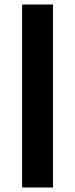

<svg xmlns="http://www.w3.org/2000/svg" viewBox="-20 -828 331 848"><path d="M77.5 0V-808H214V0Z"/></svg>

Font: Encode Sans Expanded SemiBold
Style: Regular
Weight: 600
Width: 7
Designer: Multiple Designers
Foundry: Impallari Type
Version: Version 3.000; ttfautohint (v1.8.3) -l 8 -r 50 -G 200 -x 14 